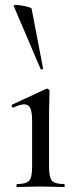

<svg xmlns="http://www.w3.org/2000/svg" viewBox="-20 -751 310 771"><path d="M49 0Q46 0 46 -6Q46 -12 49 -12Q85 -12 97 -25.5Q109 -39 109 -81V-265Q109 -300 102 -316Q95 -332 77 -332Q69 -332 58.5 -329Q48 -326 34 -319Q30 -318 27.5 -323.5Q25 -329 29 -331L165 -394Q168 -395 169 -395Q172 -395 175.5 -392Q179 -389 179 -385Q179 -376 178 -346Q177 -316 177 -267V-81Q177 -39 188.5 -25.5Q200 -12 237 -12Q240 -12 240 -6Q240 0 237 0Q219 0 194.5 -1Q170 -2 143 -2Q116 -2 92 -1Q68 0 49 0ZM35 -727Q34 -731 44 -731Q54 -731 69 -728.5Q84 -726 95.5 -722.5Q107 -719 107 -716L153 -476Q154 -474 149 -472.5Q144 -471 143 -474Z"/></svg>

Font: Cormorant Garamond Light Medium
Style: Regular
Weight: 500
Version: Version 4.001